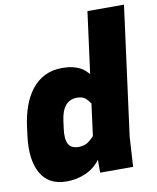

<svg xmlns="http://www.w3.org/2000/svg" viewBox="-89 -869 780 952"><g transform="rotate(-10 300.5 -393.0)"><path d="M244 -544Q274 -544 295 -539Q316 -534 331.5 -526.5Q347 -519 357.5 -509Q368 -499 376 -490L417 -800H601L515 -150L506 0H340V-65Q311 -26 266.5 -6Q222 14 170 14Q78 14 39.5 -56Q1 -126 17 -246L22 -284Q29 -341 46 -388.5Q63 -436 90 -470.5Q117 -505 155 -524.5Q193 -544 244 -544ZM357 -345Q351 -356 336 -371Q321 -386 291 -386Q218 -386 205 -284L200 -246Q193 -195 206.5 -169.5Q220 -144 258 -144Q288 -144 307.5 -159Q327 -174 336 -185Z"/></g></svg>

Font: Tanohe Sans Black
Style: Italic
Weight: 900
Designer: Village Type and Design LLC & Cristiano Sobral
Foundry: Cooper Hewitt Smithsonian Design Museum
Version: Version 1.00;January 12, 2020;FontCreator 12.0.0.2547 64-bit